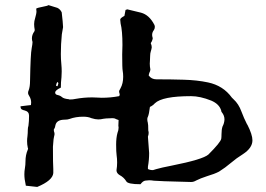

<svg xmlns="http://www.w3.org/2000/svg" viewBox="-20 -739 1050 758"><path d="M127 -1 82 -5.9 81.1 -11.2Q76.2 -31.7 76.2 -51.3Q76.2 -63 78.4 -75.4Q80.6 -87.9 80.6 -101.6Q80.6 -127.4 89.8 -148.4L90.8 -151.4Q90.8 -153.8 89.8 -155.3Q86.9 -168 86.9 -182.1Q86.9 -191.4 88.4 -201.2Q89.8 -213.4 89.8 -226.6Q89.8 -234.9 92.3 -242.7Q94.7 -260.3 94.7 -282.2Q94.7 -298.3 78.1 -302.7Q70.8 -304.2 65.9 -307.1Q61 -310.1 61 -319.3L85 -322.3Q93.3 -323.7 102.1 -324.2L103 -334Q103 -347.7 95.7 -359.4Q90.8 -366.2 90.8 -372.6Q90.8 -377.9 93.3 -382.8Q98.6 -397 98.6 -419.9Q100.6 -527.3 105 -547.9Q108.4 -565.9 108.4 -573.2Q106 -580.6 106 -587.4Q106 -602.1 115.7 -615.2L117.2 -620.1Q114.7 -633.3 114.7 -644Q114.7 -655.3 119.1 -668.9Q124 -686.5 124 -692.4L123 -705.1Q128.4 -708.5 148.2 -712.2Q168 -715.8 171.4 -718.8L206.5 -708Q217.8 -702.6 223.6 -690.4Q228.5 -648.4 229 -631.8L224.1 -603.5Q220.2 -564.9 220.2 -525.4Q220.2 -505.4 222.2 -485.8Q223.6 -471.2 223.6 -456.5Q223.6 -444.8 222.7 -434.1Q220.2 -414.1 220.2 -393.1Q197.8 -382.8 197.8 -373.5Q197.8 -365.7 207.8 -363.8Q217.8 -361.8 224.9 -355.5Q231.9 -349.1 252.4 -347.2L253.9 -346.2Q268.6 -346.2 278.3 -348.6Q311 -354.5 344.2 -354.5Q354 -354.5 363.5 -353.8Q373 -353 381.8 -353Q416.5 -353 450.2 -359.4Q452.6 -362.3 452.6 -365.2Q452.6 -368.2 451.4 -371.1Q450.2 -374 450.2 -379.9Q452.6 -385.7 456.1 -391.1Q466.3 -409.7 466.3 -436Q466.3 -449.2 464.4 -459.2Q462.4 -469.2 462.4 -523.9L463.4 -561.5Q463.4 -617.2 456.1 -646.5L454.6 -661.6Q454.6 -667.5 471.2 -676.3L475.6 -699.7Q477.1 -699.7 478.5 -700.7Q480 -701.7 482.4 -702.1Q486.3 -700.7 536.6 -689Q569.3 -680.2 589.4 -641.1Q591.3 -637.2 591.3 -632.8Q591.3 -626 587.4 -620.1Q580.6 -611.3 580.6 -601.1Q580.6 -596.2 582.5 -590.3Q583 -589.4 583 -587.9Q583 -586.4 582.3 -584.2Q581.5 -582 580.8 -579.6Q580.1 -577.1 579.1 -575.2Q578.1 -573.2 576.9 -571.8Q575.7 -570.3 575.2 -568.4Q579.1 -559.6 579.1 -552.2Q578.1 -544.4 575.4 -536.4Q572.8 -528.3 572.8 -519.5Q572.8 -506.3 572 -500Q571.3 -493.7 571.3 -487.8Q571.3 -476.1 573.7 -464.8Q573.7 -459 569.3 -450.7Q567.9 -446.3 566.9 -441.4Q577.6 -425.8 597.7 -425.8Q624 -425.8 651.4 -425.5Q678.7 -425.3 704.6 -424.3Q757.3 -422.9 801.3 -413.6Q861.3 -400.9 895.5 -353.5L901.9 -347.2Q922.4 -328.6 933.1 -298.8Q942.9 -272.5 955.6 -247.6Q955.6 -247.1 956.5 -247.1Q976.6 -207.5 976.6 -185.1Q976.6 -154.8 939 -130.4Q913.6 -114.7 891.6 -95.9Q869.6 -77.1 844.7 -61.5Q827.1 -52.2 797.4 -43.5Q770.5 -34.7 754.4 -26.4Q744.6 -20.5 734.4 -20.5Q597.7 -23.9 587.6 -25.6Q577.6 -27.3 568.8 -27.3Q563 -27.3 553.5 -25.9Q543.9 -24.4 534.7 -11.7Q483.9 -11.7 478.5 -23.4Q468.8 -39.1 452.1 -47.9Q439.9 -55.2 439.9 -66.9Q442.4 -82 442.4 -97.2Q442.4 -112.8 440.4 -126Q438.5 -139.2 438.5 -168Q438.5 -195.3 443.8 -214.4Q448.2 -225.1 448.2 -235.4L447.3 -242.7Q447.3 -257.3 448.2 -265.1L439.9 -268.1Q432.6 -272.5 425.3 -272.5Q397.5 -272.5 377.4 -268.1L367.7 -267.6Q356.4 -267.6 340.8 -272.5Q328.1 -278.3 308.6 -278.3Q278.8 -278.3 254.9 -269.5Q247.1 -266.6 236.3 -266.6Q203.1 -266.6 198.7 -244.1Q197.3 -234.9 194.8 -231.7Q192.4 -228.5 192.4 -226.6Q192.4 -220.7 194.8 -214.8Q195.3 -212.9 195.3 -210Q195.3 -206.1 193.8 -201.7Q192.4 -197.3 192.4 -194.3Q192.4 -191.4 191.4 -188.5L189 -159.7Q189 -89.4 190.4 -71.8V-55.7Q188 -26.4 127 -1ZM206.5 -398.4Q207.5 -399.9 208.5 -402.6Q209.5 -405.3 210.4 -409.7Q210.4 -411.1 209.5 -412.6Q208.5 -414.1 208 -415Q203.6 -415 201.2 -400.4ZM584 -67.4Q588.9 -68.4 596.7 -71.3Q616.2 -77.1 657.2 -85Q780.3 -109.4 802.7 -128.9Q851.1 -177.2 853.5 -191.4Q854.5 -197.3 854.5 -209Q854.5 -227.5 858.4 -239.3Q865.7 -252.9 866.2 -267.6Q866.2 -282.7 856 -295.4Q853.5 -297.4 853.5 -301.8Q846.2 -328.1 814 -341.8Q770 -359.4 734.4 -359.4Q620.6 -359.4 591.3 -331.1Q585.4 -324.2 577.6 -319.8Q574.2 -318.8 571.8 -316.4Q568.4 -288.1 564 -278.3Q561.5 -273.9 561.5 -269Q561.5 -260.7 563.5 -254.9Q565.4 -249 565.4 -223.6Q566.9 -218.8 566.9 -214.4Q566.9 -207 564 -199.7Q568.8 -142.6 568.8 -134.8Q568.8 -107.4 564 -81.1V-71.8Q571.8 -67.4 584 -67.4Z"/></svg>

Font: Kurland
Style: Regular
Weight: 400
Designer: GGBot
Version: 0.22